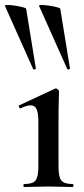

<svg xmlns="http://www.w3.org/2000/svg" viewBox="-53 -751 339 771"><path d="M217 -474 104 -727Q102 -731 114 -731Q126 -731 143 -728.5Q160 -726 174 -722.5Q188 -719 189 -716L228 -476Q229 -474 223.5 -472.5Q218 -471 217 -474ZM80 -474 -33 -727Q-35 -731 -23 -731Q-11 -731 6 -728.5Q23 -726 37 -722.5Q51 -719 52 -716L91 -476Q92 -474 86.5 -472.5Q81 -471 80 -474ZM44 0Q41 0 41 -6Q41 -12 44 -12Q78 -12 89.5 -26Q101 -40 101 -81V-263Q101 -297 94 -312.5Q87 -328 70 -328Q62 -328 52 -325Q42 -322 30 -316Q26 -315 23.5 -321Q21 -327 24 -328L168 -395Q170 -396 171 -396Q175 -396 179.5 -391.5Q184 -387 184 -384Q184 -373 183 -344Q182 -315 182 -264V-81Q182 -40 193.5 -26Q205 -12 239 -12Q242 -12 242 -6Q242 0 239 0Q219 0 194 -1Q169 -2 141 -2Q114 -2 88.5 -1Q63 0 44 0Z"/></svg>

Font: Cormorant Light SemiBold
Style: Regular
Weight: 600
Version: Version 4.000